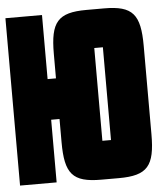

<svg xmlns="http://www.w3.org/2000/svg" viewBox="-52 -750 667 800"><g transform="rotate(-5 282.0 -350.0)"><path d="M413 5C533 5 564 -33 564 -165V-535C564 -667 533 -705 413 -705H339C219 -705 188 -667 188 -535V-432H153V-700H0V0H153V-262H188V-165C188 -33 219 5 339 5ZM358 -544H394V-156H358Z"/></g></svg>

Font: Queering Heavy
Style: Bold
Weight: 900
Designer: Adam Naccarato
Foundry: adamnac
Version: Version 2.000;hotconv 1.0.109;makeotfexe 2.5.65596